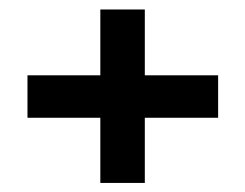

<svg xmlns="http://www.w3.org/2000/svg" viewBox="-20 -559 528 413"><path d="M449.2 -397V-305.7H291.5V-165.5H195.8V-305.7H39.1V-397H195.8V-538.6H291.5V-397Z"/></svg>

Font: Gap Sans
Style: Bold
Weight: 400
Designer: Alexandre Liziard and Etienne Ozeray
Foundry: Interstices.io
Version: Version 1.610